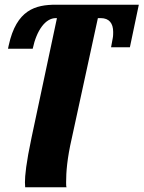

<svg xmlns="http://www.w3.org/2000/svg" viewBox="-20 -556 610 816"><path d="M87 240H263C261 237 261 228 261 219C261 176 265 119 285 32L396 -479H408C444 -479 461 -457 461 -420C461 -413 461 -402 459 -393L452 -355H532L570 -536H218C131 -536 50 -515 17 -363L14 -349H119C136 -429 174 -479 217 -479H222L114 29C91 137 86 191 86 219C86 226 87 234 87 240Z"/></svg>

Font: Noto Serif Condensed Black
Style: Italic
Weight: 900
Width: 3
Italic angle: -12°
Designer: Monotype Design Team
Foundry: Monotype Imaging Inc.
Version: Version 2.013